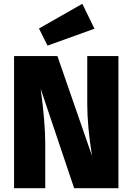

<svg xmlns="http://www.w3.org/2000/svg" viewBox="-20 -990 697 1010"><path d="M413 -970 477 -839 230 -750 185 -840ZM603 -695V0H370L194 -523Q218 -347 218 -235V0H54V-695H282L464 -170Q439 -327 439 -443V-695Z"/></svg>

Font: FiraGO ExtraBold
Style: Regular
Weight: 800
Designer: bBox Type
Foundry: bBox Type GmbH
Version: Version 1.001;PS 001.001;hotconv 1.0.88;makeotf.lib2.5.64775